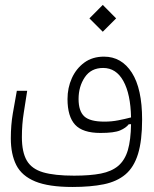

<svg xmlns="http://www.w3.org/2000/svg" viewBox="-20 -556 626 779"><path d="M273.9 202.6Q177.7 202.6 123 180.2Q68.4 157.7 46.1 113.8Q23.9 69.8 23.9 5.4Q23.9 -48.3 32 -95.7Q40 -143.1 48.3 -187.5H90.3Q84 -145 76.4 -98.4Q68.8 -51.8 68.8 0.5Q68.8 61 88.6 95.2Q108.4 129.4 154.8 143.1Q201.2 156.7 280.8 156.7Q345.7 156.7 389.2 148.2Q432.6 139.6 459.5 117.2Q486.8 93.8 498.8 53Q510.7 12.2 511.7 -52.2L502.4 -51.8Q491.2 -37.1 467.3 -26.9Q443.4 -16.6 387.7 -16.6Q315.4 -16.6 284.7 -50Q253.9 -83.5 253.9 -154.3Q253.9 -199.7 271.5 -238.8Q289.1 -277.8 322 -302Q355 -326.2 401.9 -326.2Q473.1 -326.2 514.9 -261.2Q556.6 -196.3 556.6 -70.8Q556.6 14.6 540 68.6Q523.4 122.6 489 151.6Q454.6 180.7 401.1 191.7Q347.7 202.6 273.9 202.6ZM511.7 -79.6Q509.8 -174.3 480.5 -227.3Q451.2 -280.3 398.4 -280.3Q349.6 -280.3 324.2 -242.7Q298.8 -205.1 298.8 -154.3Q298.8 -105.5 321.8 -84Q344.7 -62.5 403.8 -62.5Q433.1 -62.5 460.2 -67.9Q487.3 -73.2 511.7 -79.6ZM397 -427.2 342.8 -481.4 397 -536.1 451.2 -481.4Z"/></svg>

Font: Cascadia Code ExtraLight
Style: Regular
Weight: 200
Monospace: yes
Designer: Aaron Bell
Foundry: Saja Typeworks
Version: Version 2407.024; ttfautohint (v1.8.4)